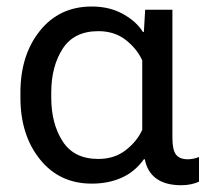

<svg xmlns="http://www.w3.org/2000/svg" viewBox="-20 -543 644 578"><path d="M256.3 9.8Q306.6 9.8 346.4 -8.1Q386.2 -25.9 413.1 -63.5H416Q422.9 -25.9 450.4 -5.6Q478 14.6 525.4 14.6Q542 14.6 555.9 11.5Q569.8 8.3 579.1 3.9V-70.3Q570.8 -66.9 561.8 -65.2Q552.7 -63.5 545.4 -63.5Q521 -63.5 510 -77.4Q499 -91.3 499 -127.9V-513.7H417L413.1 -446.8H410.2Q391.1 -478 350.6 -500.7Q310.1 -523.4 256.3 -523.4Q158.7 -523.4 100.1 -450.2Q41.5 -377 41.5 -264.6V-249Q41.5 -136.7 100.1 -63.5Q158.7 9.8 256.3 9.8ZM275.9 -64.5Q202.6 -64.5 168.5 -117.7Q134.3 -170.9 134.3 -249V-264.6Q134.3 -342.8 168.5 -396Q202.6 -449.2 275.9 -449.2Q324.7 -449.2 358.4 -422.9Q392.1 -396.5 408.2 -361.3V-152.3Q393.1 -118.2 358.9 -91.3Q324.7 -64.5 275.9 -64.5Z"/></svg>

Font: Roboto Flex
Style: Regular
Weight: 400
Designer: Berlow after Robertson
Foundry: Google
Version: Version 3.200;gftools[0.9.32]